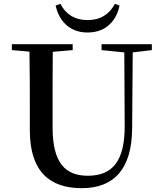

<svg xmlns="http://www.w3.org/2000/svg" viewBox="-20 -966 849 1004"><path d="M271 -937C286 -866 336 -796 438 -796C541 -796 591 -866 605 -937L581 -946C552 -892 506 -861 438 -861C371 -861 323 -892 296 -946ZM511 -704 630 -692 632 -310C633 -122 567 -47 439 -47C322 -47 255 -114 255 -299V-397C255 -497 255 -597 256 -695L360 -704V-735H42V-704L134 -696C136 -596 136 -496 136 -397V-284C136 -64 245 18 407 18C577 18 670 -83 671 -296L674 -692L774 -704V-735H511Z"/></svg>

Font: Noto Serif HK SemiBold
Style: Regular
Weight: 600
Designer: Ryoko NISHIZUKA 西塚涼子 (kana & ideographs); Frank Grießhammer (Latin, Greek & Cyrillic); Wenlong ZHANG 张文龙 (bopomofo); San
Foundry: Adobe
Version: Version 2.001;hotconv 1.1.0;makeotfexe 2.6.0